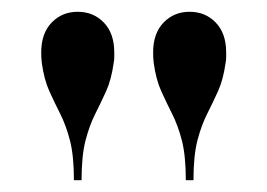

<svg xmlns="http://www.w3.org/2000/svg" viewBox="-20 -780 454 326"><path d="M363 -673Q359 -644.5 350.2 -625.2Q341.5 -606 331.8 -586.8Q322 -567.5 315.2 -541.5Q308.5 -515.5 308.5 -474H295.5Q295.5 -515.5 288.8 -541.5Q282 -567.5 272.2 -586.8Q262.5 -606 253.8 -625.2Q245 -644.5 241 -673Q240.5 -678 240.2 -682.2Q240 -686.5 240 -691Q240 -723.5 257.8 -741.8Q275.5 -760 302 -760Q328.5 -760 346.2 -741.8Q364 -723.5 364 -691Q364 -686.5 364 -682.2Q364 -678 363 -673ZM173 -673Q169 -644.5 160.2 -625.2Q151.5 -606 141.8 -586.8Q132 -567.5 125.2 -541.5Q118.5 -515.5 118.5 -474H105.5Q105.5 -515.5 98.8 -541.5Q92 -567.5 82.2 -586.8Q72.5 -606 63.8 -625.2Q55 -644.5 51 -673Q50.5 -678 50.2 -682.2Q50 -686.5 50 -691Q50 -723.5 67.8 -741.8Q85.5 -760 112 -760Q138.5 -760 156.2 -741.8Q174 -723.5 174 -691Q174 -686.5 174 -682.2Q174 -678 173 -673Z"/></svg>

Font: Bodoni* 16 Medium
Style: Regular
Weight: 500
Version: Version 2.2